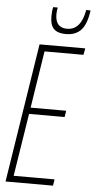

<svg xmlns="http://www.w3.org/2000/svg" viewBox="-60 -927 476 963"><g transform="rotate(5 178.0 -446.0)"><path d="M6 0 116 -700H346L340 -667H144L99 -380H278L273 -348H94L44 -32H250L245 0ZM242 -763Q202 -763 182.5 -782Q163 -801 163 -845Q163 -873 168 -892H191Q187 -877 187 -856Q188 -790 246 -790Q282 -790 304 -816.5Q326 -843 334 -892H356Q347 -823 319.5 -793Q292 -763 242 -763Z"/></g></svg>

Font: Georama Condensed ExtraLight
Style: Italic
Weight: 200
Width: 3
Italic angle: -9°
Designer: Jean-Baptiste Levee
Foundry: Production Type
Version: Version 1.000